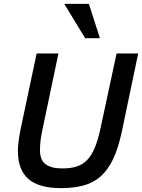

<svg xmlns="http://www.w3.org/2000/svg" viewBox="-20 -950 729 985"><path d="M605 -274.9Q586.9 -189.9 560.3 -134Q533.7 -78.1 496.1 -44.9Q458.5 -11.7 408 1.7Q357.4 15.1 292 15.1Q178.7 15.1 125.2 -32.2Q71.8 -79.6 71.8 -174.8Q71.8 -197.8 75.7 -227.8Q79.6 -257.8 86.9 -293L168 -675.8H279.8L199.2 -292Q192.4 -261.7 188.7 -233.9Q185.1 -206.1 185.1 -179.2Q185.1 -129.4 213.6 -107.7Q242.2 -85.9 299.8 -85.9Q340.8 -85.9 371.6 -95.2Q402.3 -104.5 425.8 -127.9Q449.2 -151.4 466.1 -191.7Q482.9 -231.9 496.1 -293.9L578.1 -675.8H689ZM417 -753.9 309.6 -930.2H436L492.7 -753.9Z"/></svg>

Font: Clear Sans Medium
Style: Italic
Weight: 500
Italic angle: -12°
Foundry: Intel Corporation
Version: Version 1.00